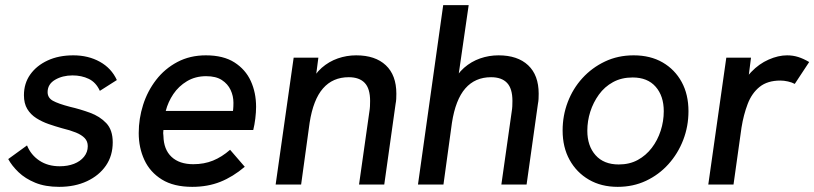

<svg xmlns="http://www.w3.org/2000/svg" viewBox="-20 -717 3164 746"><path d="M210 9Q156 9 117 -7Q78 -23 52 -48Q26 -73 12 -99L85 -152Q100 -115 133 -93Q166 -71 212 -71Q243 -71 267.5 -80.5Q292 -90 306.5 -108Q321 -126 321 -149Q321 -168 309 -180.5Q297 -193 275 -202Q253 -211 220 -219Q195 -226 169 -235Q143 -244 121 -258Q99 -272 86 -293.5Q73 -315 73 -347Q73 -393 97.5 -427.5Q122 -462 165 -482Q208 -502 265 -502Q323 -502 368 -477Q413 -452 434 -406L368 -364Q353 -397 325 -410.5Q297 -424 262 -424Q223 -424 194 -407Q165 -390 165 -359Q165 -337 185.5 -325.5Q206 -314 252 -302Q291 -293 329.5 -279Q368 -265 393 -238.5Q418 -212 418 -164Q418 -112 391.5 -73.5Q365 -35 318 -13Q271 9 210 9Z M727 9Q655 9 609 -19.5Q563 -48 541 -95.5Q519 -143 519 -200Q519 -256 536 -309.5Q553 -363 586.5 -406.5Q620 -450 669 -476Q718 -502 780 -502Q848 -502 891 -474.5Q934 -447 954.5 -402Q975 -357 975 -302Q975 -281 972 -256.5Q969 -232 964 -212H615Q614 -206 614 -200Q614 -194 615 -189Q616 -136 646.5 -107.5Q677 -79 731 -79Q773 -79 807.5 -93Q842 -107 874 -135L931 -69Q885 -30 836 -10.5Q787 9 727 9ZM883 -267Q885 -283 886 -293Q887 -303 887 -318Q887 -344 876 -367.5Q865 -391 842 -406Q819 -421 781 -421Q739 -421 706.5 -401.5Q674 -382 653.5 -351.5Q633 -321 624 -286H914Z M1051 0 1121 -493H1217L1203 -386L1183 -388Q1202 -429 1230 -453.5Q1258 -478 1292.5 -490Q1327 -502 1364 -502Q1438 -502 1479 -463.5Q1520 -425 1520 -353Q1520 -342 1519.5 -332.5Q1519 -323 1517 -313L1473 0H1375L1415 -282Q1417 -294 1417.5 -304Q1418 -314 1418 -325Q1418 -373 1397 -395Q1376 -417 1335 -417Q1273 -417 1235 -373.5Q1197 -330 1183 -240L1150 0Z M1604 0 1702 -697H1801L1756 -386L1736 -388Q1755 -429 1783 -453.5Q1811 -478 1845.5 -490Q1880 -502 1917 -502Q1991 -502 2032 -463.5Q2073 -425 2073 -353Q2073 -342 2072.5 -332.5Q2072 -323 2070 -313L2026 0H1928L1968 -282Q1970 -294 1970.5 -304Q1971 -314 1971 -325Q1971 -373 1950 -395Q1929 -417 1888 -417Q1826 -417 1788 -373.5Q1750 -330 1736 -240L1703 0Z M2380 9Q2316 9 2268 -19Q2220 -47 2193 -96Q2166 -145 2166 -210Q2166 -268 2186 -320.5Q2206 -373 2243 -413.5Q2280 -454 2330.5 -478Q2381 -502 2442 -502Q2507 -502 2554.5 -474.5Q2602 -447 2628.5 -398.5Q2655 -350 2655 -285Q2655 -226 2634.5 -173Q2614 -120 2577 -79Q2540 -38 2490 -14.5Q2440 9 2380 9ZM2384 -78Q2426 -78 2458 -95.5Q2490 -113 2512.5 -142.5Q2535 -172 2547 -209Q2559 -246 2559 -285Q2559 -344 2527.5 -380Q2496 -416 2438 -416Q2395 -416 2362 -398Q2329 -380 2307 -349.5Q2285 -319 2273.5 -283Q2262 -247 2262 -209Q2262 -150 2294 -114Q2326 -78 2384 -78Z M2732 0 2802 -493H2898L2881 -360L2857 -363Q2869 -406 2899 -437.5Q2929 -469 2966.5 -485.5Q3004 -502 3038 -502Q3061 -502 3081.5 -495.5Q3102 -489 3124 -476L3068 -391Q3057 -397 3041.5 -400.5Q3026 -404 3012 -404Q2962 -404 2931.5 -379.5Q2901 -355 2885 -313Q2869 -271 2861 -221L2830 0Z"/></svg>

Font: Hanken Grotesk Medium
Style: Italic
Weight: 500
Italic angle: -8°
Designer: Alfredo Marco Pradil
Foundry: Hanken Design Co.
Version: Version 3.013